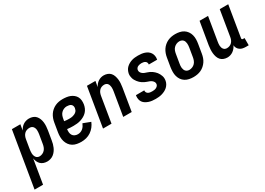

<svg xmlns="http://www.w3.org/2000/svg" viewBox="-43 -1264 3053 2215"><g transform="rotate(-30 1483.5 -156.5)"><path d="M-33 215 89 -520H202L189 -444Q199 -462 212 -478Q225 -494 242.5 -505.5Q260 -517 280 -522.5Q300 -528 319 -528Q346 -528 370 -519.5Q394 -511 410 -493Q426 -475 435 -451.5Q444 -428 447 -402.5Q450 -377 448 -350.5Q446 -324 442 -298L422 -178Q419 -156 413 -134.5Q407 -113 398 -92.5Q389 -72 375 -53Q361 -34 343 -20Q325 -6 302.5 1Q280 8 259 8Q234 8 211 0.5Q188 -7 171.5 -23Q155 -39 145.5 -61Q136 -83 133 -106L80 215ZM210 -88Q229 -88 248.5 -96.5Q268 -105 281.5 -120.5Q295 -136 302 -155Q309 -174 312 -193L332 -313Q334 -327 335 -340.5Q336 -354 335 -367Q334 -380 329.5 -392Q325 -404 317 -413.5Q309 -423 296.5 -427.5Q284 -432 271 -432Q253 -432 235 -426Q217 -420 203.5 -406.5Q190 -393 182.5 -375.5Q175 -358 172 -340L152 -220Q150 -206 148.5 -191.5Q147 -177 147.5 -163Q148 -149 152 -135.5Q156 -122 163.5 -111Q171 -100 183.5 -94Q196 -88 210 -88Z M712 8Q682 8 653 2.5Q624 -3 600 -17.5Q576 -32 559.5 -55Q543 -78 535 -105Q527 -132 526.5 -162Q526 -192 531 -222L551 -342Q555 -367 564 -392Q573 -417 587.5 -439Q602 -461 623 -479Q644 -497 668 -508Q692 -519 717 -523.5Q742 -528 767 -528Q793 -528 819 -524.5Q845 -521 867.5 -512Q890 -503 909 -487.5Q928 -472 939.5 -450.5Q951 -429 953 -403Q955 -377 951 -351Q947 -327 936.5 -303.5Q926 -280 908.5 -261.5Q891 -243 868 -230Q845 -217 821 -209.5Q797 -202 772.5 -199.5Q748 -197 724 -197Q703 -197 682.5 -198Q662 -199 641 -202Q638 -181 639.5 -160Q641 -139 651.5 -122Q662 -105 680.5 -96.5Q699 -88 721 -88Q738 -88 755.5 -94Q773 -100 787 -112Q801 -124 811 -139.5Q821 -155 828 -172L925 -135Q912 -103 890.5 -75.5Q869 -48 840 -28.5Q811 -9 778 -0.5Q745 8 712 8ZM724 -293Q736 -293 748.5 -294Q761 -295 773 -298.5Q785 -302 796.5 -307.5Q808 -313 818 -322Q828 -331 833 -342.5Q838 -354 840 -366Q843 -381 838.5 -395Q834 -409 823 -417.5Q812 -426 797 -429Q782 -432 767 -432Q748 -432 728.5 -424Q709 -416 694 -400.5Q679 -385 672 -365.5Q665 -346 662 -327L657 -298Q674 -295 690.5 -294Q707 -293 724 -293Z M1003 0 1089 -520H1202L1189 -445Q1198 -463 1211 -478.5Q1224 -494 1241 -505.5Q1258 -517 1277 -522.5Q1296 -528 1315 -528Q1341 -528 1365 -519Q1389 -510 1404.5 -492Q1420 -474 1428 -450Q1436 -426 1439 -401Q1442 -376 1440 -350Q1438 -324 1434 -298L1385 0H1272L1324 -313Q1326 -326 1327 -339.5Q1328 -353 1327 -366Q1326 -379 1322 -391Q1318 -403 1311 -412.5Q1304 -422 1292 -427Q1280 -432 1267 -432Q1249 -432 1231.5 -425.5Q1214 -419 1201.5 -405.5Q1189 -392 1182 -375Q1175 -358 1172 -340L1116 0Z M1701 8Q1678 8 1655.5 5.5Q1633 3 1612 -4Q1591 -11 1572 -22.5Q1553 -34 1540.5 -51.5Q1528 -69 1524 -91.5Q1520 -114 1523 -137L1525 -144H1636L1635 -142Q1633 -128 1639.5 -116.5Q1646 -105 1657.5 -98.5Q1669 -92 1682.5 -90Q1696 -88 1709 -88Q1722 -88 1735 -89.5Q1748 -91 1760.5 -96.5Q1773 -102 1782.5 -112Q1792 -122 1794 -135Q1797 -151 1789 -165Q1781 -179 1768.5 -188.5Q1756 -198 1741 -203.5Q1726 -209 1711.5 -214Q1697 -219 1682.5 -226Q1668 -233 1655.5 -241.5Q1643 -250 1632 -260.5Q1621 -271 1611.5 -283Q1602 -295 1594 -309Q1586 -323 1581.5 -338Q1577 -353 1575.5 -369Q1574 -385 1577 -402Q1581 -422 1590.5 -441.5Q1600 -461 1616 -476Q1632 -491 1651 -501.5Q1670 -512 1690 -518Q1710 -524 1730.5 -526Q1751 -528 1772 -528Q1794 -528 1816.5 -525.5Q1839 -523 1859.5 -516Q1880 -509 1897.5 -497Q1915 -485 1926.5 -467Q1938 -449 1942 -427.5Q1946 -406 1942 -383L1941 -376H1830V-378Q1832 -391 1827 -402.5Q1822 -414 1811.5 -420.5Q1801 -427 1788.5 -429.5Q1776 -432 1764 -432Q1752 -432 1740.5 -430Q1729 -428 1717.5 -423Q1706 -418 1698 -408Q1690 -398 1688 -386Q1685 -369 1692.5 -355Q1700 -341 1712.5 -331.5Q1725 -322 1739.5 -316.5Q1754 -311 1769.5 -306Q1785 -301 1799 -294.5Q1813 -288 1825.5 -279Q1838 -270 1849.5 -259.5Q1861 -249 1870.5 -237Q1880 -225 1887 -211.5Q1894 -198 1899.5 -183Q1905 -168 1906 -151.5Q1907 -135 1904 -118Q1901 -98 1890 -78Q1879 -58 1862.5 -43Q1846 -28 1826 -18Q1806 -8 1785 -2Q1764 4 1743 6Q1722 8 1701 8Z M2206 8Q2176 8 2147.5 2Q2119 -4 2095.5 -19Q2072 -34 2056.5 -56.5Q2041 -79 2033.5 -106.5Q2026 -134 2026.5 -163.5Q2027 -193 2031 -222L2051 -342Q2055 -367 2064 -392Q2073 -417 2087.5 -439Q2102 -461 2123 -479Q2144 -497 2168 -508Q2192 -519 2217 -523.5Q2242 -528 2267 -528Q2297 -528 2325.5 -522Q2354 -516 2377.5 -501Q2401 -486 2417 -463.5Q2433 -441 2440.5 -413.5Q2448 -386 2447.5 -356.5Q2447 -327 2442 -298L2422 -178Q2418 -153 2409.5 -128Q2401 -103 2386 -81Q2371 -59 2350.5 -41Q2330 -23 2306 -12Q2282 -1 2256.5 3.5Q2231 8 2206 8ZM2206 -88Q2225 -88 2245 -96Q2265 -104 2279.5 -119.5Q2294 -135 2301.5 -154.5Q2309 -174 2312 -193L2332 -313Q2334 -327 2335 -340.5Q2336 -354 2334.5 -367.5Q2333 -381 2328.5 -393Q2324 -405 2315 -414Q2306 -423 2293.5 -427.5Q2281 -432 2267 -432Q2248 -432 2228.5 -424Q2209 -416 2194 -400.5Q2179 -385 2172 -365.5Q2165 -346 2162 -327L2142 -207Q2140 -193 2138.5 -179.5Q2137 -166 2139 -152.5Q2141 -139 2145.5 -127Q2150 -115 2159 -106Q2168 -97 2180 -92.5Q2192 -88 2206 -88Z M2939 8H2903Q2882 8 2861.5 4Q2841 0 2824.5 -11.5Q2808 -23 2797.5 -41Q2787 -59 2787 -80Q2778 -62 2765 -45.5Q2752 -29 2734.5 -16.5Q2717 -4 2697 2Q2677 8 2658 8Q2632 8 2608 -1Q2584 -10 2568.5 -28Q2553 -46 2545 -70Q2537 -94 2534.5 -119Q2532 -144 2533.5 -170Q2535 -196 2539 -222L2589 -520H2702L2650 -207Q2648 -194 2646.5 -180.5Q2645 -167 2646 -154Q2647 -141 2651 -129Q2655 -117 2662.5 -107.5Q2670 -98 2681.5 -93Q2693 -88 2706 -88Q2724 -88 2741.5 -94.5Q2759 -101 2772 -114.5Q2785 -128 2792 -145Q2799 -162 2802 -180L2858 -520H2971L2903 -108Q2902 -104 2902.5 -100Q2903 -96 2905.5 -93Q2908 -90 2911.5 -89Q2915 -88 2919 -88H2939Z"/></g></svg>

Font: Iosevka
Style: Bold Italic
Weight: 700
Italic angle: -9°
Monospace: yes
Designer: Belleve Invis
Foundry: Belleve Invis
Version: Version 32.5.0; ttfautohint (v1.8.4)